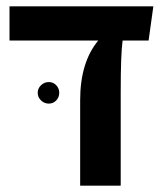

<svg xmlns="http://www.w3.org/2000/svg" viewBox="-20 -586 531 606"><path d="M464 -566 449 -458H367Q361 -416 361 -296V0H233V-270Q233 -389 290 -458H10V-566ZM109.5 -317Q120 -327 134 -327Q148 -327 157.5 -317Q167 -307 167 -293Q167 -279 157.5 -269Q148 -259 134 -259Q120 -259 109.5 -269Q99 -279 99 -293Q99 -307 109.5 -317Z"/></svg>

Font: FiraGO Medium
Style: Regular
Weight: 500
Designer: bBox Type
Foundry: bBox Type GmbH
Version: Version 1.001;PS 001.001;hotconv 1.0.88;makeotf.lib2.5.64775